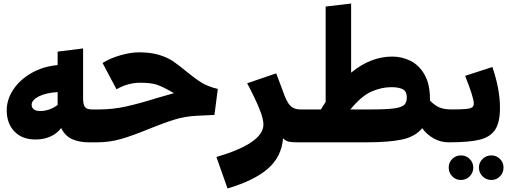

<svg xmlns="http://www.w3.org/2000/svg" viewBox="-20 -805 2893 1086"><path d="M548 -79 528 0H482Q427 0 387 -18.5Q347 -37 326 -81Q302 -49 264.5 -32.5Q227 -16 181 -16Q105 -16 61.5 -61.5Q18 -107 18 -181Q18 -241 54 -296.5Q90 -352 155.5 -390.5Q221 -429 306 -437V-513L450 -531V-248Q450 -212 461 -199Q472 -186 499 -186H543ZM207 -177Q259 -177 306 -211V-284Q239 -280 199 -259.5Q159 -239 159 -212Q159 -196 171.5 -186.5Q184 -177 207 -177Z M1030 -404Q1080 -363 1118 -339Q1156 -315 1212 -302L1193 -155L1091 -150Q1027 -147 967 -128.5Q907 -110 823 -76Q731 -38 665.5 -19Q600 0 528 0L508 -80L543 -186Q618 -186 694.5 -203Q771 -220 869 -251Q930 -269 964 -278L939 -292Q897 -316 865 -326.5Q833 -337 774 -337Q703 -337 639 -300L560 -449Q604 -476 661.5 -492.5Q719 -509 767 -509Q831 -509 878 -495Q925 -481 956.5 -460Q988 -439 1030 -404Z M1683 -81 1663 0Q1630 0 1612.5 -4Q1595 -8 1581 -23Q1573 81 1496 148.5Q1419 216 1267 261L1204 83Q1470 5 1470 -101Q1470 -133 1447 -190Q1424 -247 1378 -334L1542 -390L1550 -370Q1572 -312 1581 -287Q1601 -228 1622 -207Q1643 -186 1678 -186Z M2539 -77 2519 0Q2472 0 2433 -22Q2394 -44 2368 -80Q2329 -32 2255 -16Q2181 0 2051 0H1663L1643 -78L1678 -186H1795Q1808 -208 1822 -228V-768L1966 -785V-394Q2076 -485 2199 -485Q2254 -485 2302.5 -460.5Q2351 -436 2381.5 -382.5Q2412 -329 2412 -245V-236Q2442 -206 2468.5 -196Q2495 -186 2534 -186ZM2281 -254Q2281 -288 2258.5 -300Q2236 -312 2193 -312Q2138 -312 2081 -287Q2024 -262 1962 -186H2081Q2168 -186 2210 -192Q2252 -198 2266.5 -212Q2281 -226 2281 -254Z M2660 -220Q2660 -252 2611 -376L2765 -426Q2808 -300 2808 -195Q2808 -112 2780 -70.5Q2752 -29 2692 -14.5Q2632 0 2519 0L2499 -81L2534 -186Q2589 -186 2615 -188.5Q2641 -191 2650.5 -198Q2660 -205 2660 -220ZM2518 143Q2518 114 2538 94Q2558 74 2587 74Q2616 74 2636.5 94Q2657 114 2657 143Q2657 172 2636.5 192.5Q2616 213 2587 213Q2558 213 2538 192.5Q2518 172 2518 143ZM2689 143Q2689 114 2709.5 94Q2730 74 2759 74Q2788 74 2808 94Q2828 114 2828 143Q2828 172 2808 192.5Q2788 213 2759 213Q2730 213 2709.5 192.5Q2689 172 2689 143Z"/></svg>

Font: FiraGO Heavy
Style: Regular
Weight: 900
Designer: bBox Type
Foundry: bBox Type GmbH
Version: Version 1.001